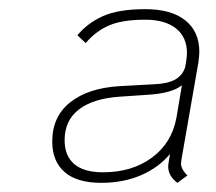

<svg xmlns="http://www.w3.org/2000/svg" viewBox="-20 -724 472 419"><path d="M376 -376 375 -367Q375 -355 389 -341L367 -325Q347 -340 347 -361Q347 -364 349 -376L351 -388Q326 -358 287.5 -341.5Q249 -325 201 -325Q148 -325 121 -348.5Q94 -372 94 -415Q94 -470 133.5 -501Q173 -532 241 -536L314 -540Q345 -541 361.5 -550Q378 -559 384 -577L386 -588Q388 -602 388 -608Q388 -643 364 -662Q340 -681 297 -681Q247 -681 218 -668.5Q189 -656 167 -630L149 -647Q170 -673 204 -688.5Q238 -704 297 -704Q354 -704 384.5 -679.5Q415 -655 415 -611Q415 -604 413 -588ZM377 -538Q355 -520 300 -517L241 -513Q183 -509 152 -485Q121 -461 121 -418Q121 -384 142 -366Q163 -348 205 -348Q268 -348 311.5 -380Q355 -412 365 -467Z"/></svg>

Font: KoHo ExtraLight
Style: Italic
Weight: 275
Italic angle: -10°
Version: Version 1.000; ttfautohint (v1.6)